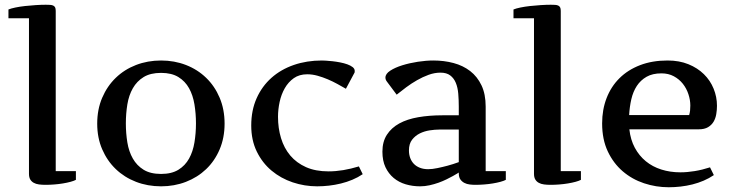

<svg xmlns="http://www.w3.org/2000/svg" viewBox="-20 -770 3097 809"><path d="M214.8 -48.8H299.8V-12.2Q291.5 -7.8 277.1 -3.9Q262.7 0 245.1 2.9Q227.5 5.9 208.5 7.3Q189.5 8.8 171.9 8.8Q156.7 8.8 144 7.1Q131.3 5.4 122.1 0.2Q112.8 -4.9 107.4 -13.9Q102.1 -22.9 102.1 -38.1V-692.9H15.6V-730Q25.9 -734.4 44.7 -738.3Q63.5 -742.2 85.4 -744.6Q107.4 -747.1 130.6 -748.5Q153.8 -750 172.9 -750Q183.1 -750 190.9 -749.5Q198.7 -749 204.1 -746.6Q209.5 -744.1 212.2 -739Q214.8 -733.9 214.8 -724.1Z M926.3 -249Q926.3 -189.5 905.5 -140.6Q884.8 -91.8 848.4 -57.1Q812 -22.5 763.2 -3.7Q714.4 15.1 658.7 15.1Q602.1 15.1 553 -3.9Q503.9 -22.9 467.8 -57.6Q431.6 -92.3 410.6 -140.9Q389.6 -189.5 389.6 -249Q389.6 -309.1 410.6 -358.2Q431.6 -407.2 467.8 -442.1Q503.9 -477.1 553 -496.1Q602.1 -515.1 658.7 -515.1Q714.8 -515.1 763.7 -496.1Q812.5 -477.1 848.6 -442.1Q884.8 -407.2 905.5 -358.2Q926.3 -309.1 926.3 -249ZM510.3 -250Q510.3 -208.5 516.6 -169.9Q522.9 -131.3 539.8 -101.8Q556.6 -72.3 585.2 -54.7Q613.8 -37.1 658.7 -37.1Q703.1 -37.1 731.7 -54.7Q760.3 -72.3 776.6 -101.8Q793 -131.3 799.3 -169.9Q805.7 -208.5 805.7 -250Q805.7 -291.5 799.3 -330.1Q793 -368.7 776.6 -398.2Q760.3 -427.7 731.7 -445.3Q703.1 -462.9 658.7 -462.9Q613.8 -462.9 585.2 -445.3Q556.6 -427.7 539.8 -398.2Q522.9 -368.7 516.6 -330.1Q510.3 -291.5 510.3 -250Z M1437.5 -396Q1421.4 -405.3 1401.9 -416Q1382.3 -426.8 1361.1 -435.8Q1339.8 -444.8 1317.9 -450.9Q1295.9 -457 1274.4 -457Q1241.2 -457 1218 -440.7Q1194.8 -424.3 1179.9 -398.2Q1165 -372.1 1158.2 -340.3Q1151.4 -308.6 1151.4 -277.8Q1151.4 -230 1164.1 -188Q1176.8 -146 1203.1 -114.7Q1229.5 -83.5 1269.5 -65.7Q1309.6 -47.9 1364.3 -47.9Q1394.5 -47.9 1426.5 -53.2Q1458.5 -58.6 1492.2 -68.8L1508.3 -36.1Q1488.3 -22.5 1464.8 -12.7Q1441.4 -2.9 1416.5 3.2Q1391.6 9.3 1366.2 12.2Q1340.8 15.1 1316.4 15.1Q1263.2 15.1 1213.1 -1.7Q1163.1 -18.6 1124.3 -51Q1085.4 -83.5 1062 -131.3Q1038.6 -179.2 1038.6 -241.2Q1038.6 -305.2 1061.3 -356Q1084 -406.7 1123.8 -442.1Q1163.6 -477.5 1218 -496.3Q1272.5 -515.1 1336.4 -515.1Q1341.3 -515.1 1353.5 -514.4Q1365.7 -513.7 1381.1 -512Q1396.5 -510.3 1413.1 -507.1Q1429.7 -503.9 1443.4 -499Q1457 -494.1 1465.8 -487.3Q1474.6 -480.5 1474.6 -471.2Q1474.6 -468.8 1474.4 -466.1Q1474.1 -463.4 1472.2 -460.9Z M1913.1 -43Q1913.1 -43 1906.5 -38.8Q1899.9 -34.7 1888.4 -28.3Q1877 -22 1861.6 -14.4Q1846.2 -6.8 1827.9 -0.2Q1809.6 6.3 1789.8 10.7Q1770 15.1 1750 15.1Q1718.3 15.1 1689.5 6.6Q1660.6 -2 1638.9 -20Q1617.2 -38.1 1604.2 -65.4Q1591.3 -92.8 1591.3 -130.9Q1591.3 -172.9 1610.1 -202.1Q1628.9 -231.4 1662.4 -249.8Q1695.8 -268.1 1742.2 -276.1Q1788.6 -284.2 1844.2 -284.2H1913.1V-320.8Q1913.1 -349.1 1910.9 -375.2Q1908.7 -401.4 1900.6 -420.9Q1892.6 -440.4 1877.2 -452.1Q1861.8 -463.9 1835.9 -463.9Q1811 -463.9 1786.1 -454.8Q1761.2 -445.8 1737.3 -432.1Q1713.4 -418.5 1691.4 -402.1Q1669.4 -385.7 1651.4 -371.1L1611.3 -424.8Q1604 -433.6 1604 -442.9Q1604 -459 1624.3 -472.2Q1644.5 -485.4 1675 -494.9Q1705.6 -504.4 1740.7 -509.8Q1775.9 -515.1 1806.2 -515.1Q1851.1 -515.1 1891.1 -504.4Q1931.2 -493.7 1961.2 -470.5Q1991.2 -447.3 2008.8 -410.4Q2026.4 -373.5 2026.4 -320.8V-48.8H2111.3V-12.2Q2103 -7.8 2088.6 -3.9Q2074.2 0 2056.6 2.9Q2039.1 5.9 2019.8 7.3Q2000.5 8.8 1982.9 8.8Q1971.2 8.8 1959 7.3Q1946.8 5.9 1936.8 0.7Q1926.8 -4.4 1920.2 -13.4Q1913.6 -22.5 1913.1 -38.1ZM1784.2 -57.1Q1801.3 -57.1 1823.5 -61.8Q1845.7 -66.4 1865.7 -71.8Q1889.2 -78.1 1913.1 -86.9V-224.1H1831.1Q1812.5 -224.1 1790.3 -220.7Q1768.1 -217.3 1748.8 -207.8Q1729.5 -198.2 1716.3 -181.2Q1703.1 -164.1 1703.1 -136.2Q1703.1 -118.7 1708.5 -104.2Q1713.9 -89.8 1724.1 -79.3Q1734.4 -68.8 1749.5 -63Q1764.6 -57.1 1784.2 -57.1Z M2342.8 -48.8H2427.7V-12.2Q2419.4 -7.8 2405 -3.9Q2390.6 0 2373 2.9Q2355.5 5.9 2336.4 7.3Q2317.4 8.8 2299.8 8.8Q2284.7 8.8 2272 7.1Q2259.3 5.4 2250 0.2Q2240.7 -4.9 2235.4 -13.9Q2230 -22.9 2230 -38.1V-692.9H2143.6V-730Q2153.8 -734.4 2172.6 -738.3Q2191.4 -742.2 2213.4 -744.6Q2235.4 -747.1 2258.5 -748.5Q2281.7 -750 2300.8 -750Q2311 -750 2318.8 -749.5Q2326.7 -749 2332 -746.6Q2337.4 -744.1 2340.1 -739Q2342.8 -733.9 2342.8 -724.1Z M2883.8 -285.2Q2886.7 -294.9 2887.7 -304.7Q2888.7 -314.5 2888.7 -325.2Q2888.7 -349.1 2880.6 -373.3Q2872.6 -397.5 2857.2 -417Q2841.8 -436.5 2819.1 -448.7Q2796.4 -460.9 2767.1 -460.9Q2729.5 -460.9 2704.3 -446.5Q2679.2 -432.1 2663.3 -408Q2647.5 -383.8 2640.1 -351.8Q2632.8 -319.8 2630.9 -285.2ZM2517.1 -250Q2517.1 -308.1 2535.9 -356.7Q2554.7 -405.3 2590.1 -440.4Q2625.5 -475.6 2676.8 -495.4Q2728 -515.1 2793 -515.1Q2841.8 -515.1 2880.4 -499.5Q2918.9 -483.9 2945.8 -457.5Q2972.7 -431.2 2986.8 -396.5Q3001 -361.8 3001 -324.2Q3001 -306.6 2998 -289.1Q2995.1 -271.5 2986.8 -257.3Q2978.5 -243.2 2963.4 -234.1Q2948.2 -225.1 2923.8 -225.1H2631.8Q2636.7 -181.2 2654.8 -147.5Q2672.9 -113.8 2701.2 -90.6Q2729.5 -67.4 2766.6 -55.7Q2803.7 -43.9 2846.7 -43.9Q2876 -43.9 2907.2 -49.1Q2938.5 -54.2 2971.7 -64.9L2987.8 -32.2Q2967.8 -18.6 2944.8 -8.8Q2921.9 1 2897.5 7.1Q2873 13.2 2847.7 16.1Q2822.3 19 2797.9 19Q2744.1 19 2693.6 2.2Q2643.1 -14.6 2603.8 -48.3Q2564.5 -82 2540.8 -132.3Q2517.1 -182.6 2517.1 -250Z"/></svg>

Font: Artifika
Style: Medium
Weight: 500
Designer: Yulya Zhdanova | Cyreal.org
Foundry: Yulya Zhdanova | Cyreal
Version: Version 1.000